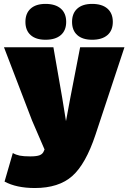

<svg xmlns="http://www.w3.org/2000/svg" viewBox="-28 -740 652 975"><path d="M203.1 -720.2Q253.4 -720.2 280.8 -696.3Q308.1 -672.4 308.1 -628.9Q308.1 -585.4 280.8 -561.8Q253.4 -538.1 203.1 -538.1Q154.3 -538.1 127.7 -561.8Q101.1 -585.4 101.1 -628.9Q101.1 -672.4 127.7 -696.3Q154.3 -720.2 203.1 -720.2ZM439.9 -720.2Q490.2 -720.2 517.6 -696.3Q544.9 -672.4 544.9 -628.9Q544.9 -585.4 517.6 -561.8Q490.2 -538.1 439.9 -538.1Q391.1 -538.1 364.5 -561.8Q337.9 -585.4 337.9 -628.9Q337.9 -672.4 364.5 -696.3Q391.1 -720.2 439.9 -720.2ZM604 -500 457 -56.2Q407.2 93.8 338.6 154.3Q270 214.8 148.9 214.8Q55.7 214.8 -4.9 182.1L37.1 37.1Q53.2 46.4 72.3 50.3Q91.3 54.2 126 54.2Q158.2 54.2 173.6 48.1Q189 42 194.8 26.9L198.2 19L134.8 -127.9L-7.8 -500H243.2L288.1 -242.2L307.1 -125L329.1 -243.2L378.9 -500Z"/></svg>

Font: Work Sans Black
Style: Regular
Weight: 900
Designer: Wei Huang
Foundry: Wei Huang
Version: Version 2.012